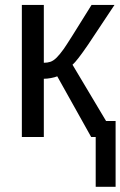

<svg xmlns="http://www.w3.org/2000/svg" viewBox="-20 -548 482 768"><path d="M67.4 -528.3H155.3V-296.9Q169.9 -296.9 181.6 -300.8Q193.4 -304.7 206.1 -317.1Q218.8 -329.6 234.9 -352.1Q251 -374.5 346.2 -528.3H438L332.5 -369.6Q287.1 -303.2 270 -289.1L404.3 -64H442.4V199.2H362.8V0H344.7L209 -242.7Q199.7 -238.8 183.8 -235.8Q168 -232.9 155.3 -232.9V0H67.4Z"/></svg>

Font: Arial
Style: Regular
Weight: 400
Designer: Steve Matteson
Foundry: Ascender Corporation
Version: Version 2.00.3